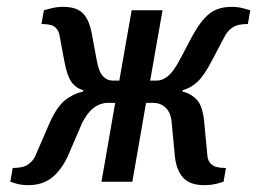

<svg xmlns="http://www.w3.org/2000/svg" viewBox="-20 -530 750 560"><path d="M63 10Q41 10 25.5 5Q10 0 10 0L17 -40Q47 -40 61.5 -50Q76 -60 83 -75L124 -170Q146 -219 170 -238Q194 -257 222 -263L223 -267Q201 -273 188 -291.5Q175 -310 167 -355L154 -425Q152 -440 141.5 -450Q131 -460 101 -460L108 -500Q108 -500 126.5 -505Q145 -510 164 -510Q205 -510 223.5 -489.5Q242 -469 249 -425L262 -355Q268 -321 280 -308Q292 -295 308 -295H328L364 -500H454L418 -295H438Q454 -295 470 -308Q486 -321 504 -355L541 -425Q565 -469 590 -489.5Q615 -510 656 -510Q675 -510 692.5 -505Q710 -500 710 -500L703 -460Q673 -460 658.5 -450Q644 -440 636 -425L599 -355Q576 -310 556 -291.5Q536 -273 513 -267L512 -263Q538 -257 555 -238Q572 -219 576 -170L585 -75Q586 -60 597.5 -50Q609 -40 639 -40L632 0Q632 0 615 5Q598 10 575 10Q534 10 514 -12Q494 -34 490 -75L481 -170Q479 -200 464 -215Q449 -230 426 -230H406L366 0H276L316 -230H296Q248 -230 219 -170L178 -75Q159 -34 131.5 -12Q104 10 63 10Z"/></svg>

Font: Cuprum
Style: Italic
Weight: 400
Italic angle: -10°
Designer: Jovanny Lemonad
Foundry: Jovanny Lemonad
Version: Version 3.000